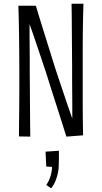

<svg xmlns="http://www.w3.org/2000/svg" viewBox="-20 -735 548 1033"><path d="M79 -704H173Q182 -672 194.5 -632.5Q207 -593 220.5 -549Q234 -505 249 -458Q264 -411 278 -365Q296 -312 312.5 -262Q329 -212 343.5 -170Q358 -128 369 -97Q369 -131 369 -165.5Q369 -200 368.5 -235Q368 -270 368 -305.5Q368 -341 368 -377Q368 -409 367.5 -442.5Q367 -476 367 -509.5Q367 -543 366.5 -577Q366 -611 366 -645.5Q366 -680 365 -715H429Q428 -685 427 -646.5Q426 -608 425.5 -564.5Q425 -521 425 -473.5Q425 -426 425 -376Q425 -327 425 -278Q425 -229 425 -181Q425 -133 425.5 -89Q426 -45 427 -7L337 0Q325 -39 311.5 -81.5Q298 -124 283.5 -169Q269 -214 254.5 -259.5Q240 -305 226 -350Q213 -389 200.5 -426Q188 -463 177 -495.5Q166 -528 156.5 -556Q147 -584 139 -605Q139 -579 139 -549Q139 -519 139.5 -487Q140 -455 140 -420.5Q140 -386 140 -349Q140 -317 140.5 -284Q141 -251 141 -216.5Q141 -182 141.5 -146Q142 -110 142 -73.5Q142 -37 143 0L82 -1Q82 -35 82.5 -75.5Q83 -116 83.5 -161.5Q84 -207 84 -255Q84 -303 84 -351Q84 -401 83.5 -449.5Q83 -498 82.5 -543.5Q82 -589 81 -629.5Q80 -670 79 -704ZM255 278 229 260Q244 239 252 212Q260 185 260 163L229 161L225 81L297 76Q297 96 297 116.5Q297 137 296 157Q296 175 291 198Q286 221 277 242Q268 263 255 278Z"/></svg>

Font: Truculenta Light
Style: Regular
Weight: 300
Version: Version 1.002